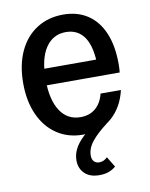

<svg xmlns="http://www.w3.org/2000/svg" viewBox="-82 -580 651 836"><g transform="rotate(-10 244.0 -162.0)"><path d="M250 10Q185 10 135.5 -23Q86 -56 59 -116Q32 -176 32 -255Q32 -336 59.5 -395.5Q87 -455 137.5 -487.5Q188 -520 255 -520Q318 -520 363 -490Q408 -460 432 -403.5Q456 -347 456 -265Q456 -256 455.5 -247Q455 -238 454 -229H96V-302H391L364 -268Q364 -357 335.5 -400Q307 -443 253 -443Q196 -443 163.5 -394.5Q131 -346 131 -255Q131 -165 163 -116Q195 -67 253 -67Q293 -67 319.5 -89.5Q346 -112 356 -153H446Q429 -79 378.5 -34.5Q328 10 250 10ZM290 196Q248 196 225 173.5Q202 151 202 116Q202 72 237 32.5Q272 -7 327 -37L360 -20Q315 14 291 44Q267 74 267 106Q267 123 276 132Q285 141 299 141Q319 141 335 125L363 171Q349 183 331.5 189.5Q314 196 290 196Z"/></g></svg>

Font: Instrument Sans SemiCondensed Medium
Style: Regular
Weight: 500
Width: 4
Designer: Rodrigo Fuenzalida
Foundry: fragTYPE
Version: Version 1.000;gftools[0.9.28]